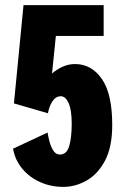

<svg xmlns="http://www.w3.org/2000/svg" viewBox="-20 -720 490 751"><path d="M227.5 11Q178.5 11 136.8 -7.8Q95 -26.5 67 -60.2Q39 -94 31 -138.5L166 -201.5Q168 -189 173 -168.5Q178 -148 188 -131.8Q198 -115.5 214.5 -115.5Q241 -115.5 250.8 -149Q260.5 -182.5 260.5 -236Q260.5 -289.5 248.5 -316.5Q236.5 -343.5 218 -343.5Q198 -343.5 185 -323.5Q172 -303.5 167.5 -277L34.5 -315.5L72 -700H385.5V-579.5H198.5L183.5 -432.5Q202.5 -449 225.5 -459.2Q248.5 -469.5 273.5 -469.5Q337.5 -469.5 378.2 -411.5Q419 -353.5 419 -231Q419 -144.5 390.5 -91.2Q362 -38 318.2 -13.5Q274.5 11 227.5 11Z"/></svg>

Font: Trispace Condensed
Style: Bold
Weight: 700
Width: 3
Designer: Tyler Finck
Foundry: Etcetera Type Company
Version: Version 1.210; ttfautohint (v1.8.3)